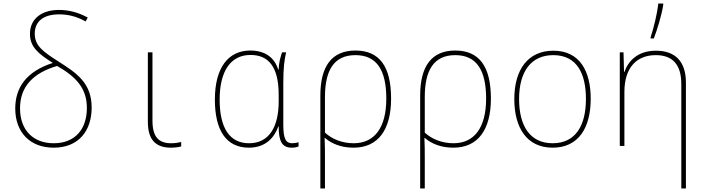

<svg xmlns="http://www.w3.org/2000/svg" viewBox="-20 -823 3981 1083"><path d="M283 10C424 10 497 -86 497 -216C497 -354 414 -410 310 -476C224 -531 176 -564 176 -633C176 -700 222 -742 314 -742C363 -742 411 -731 463 -702L475 -724C416 -756 362 -767 313 -767C216 -767 149 -718 149 -632C149 -558 196 -520 278 -468C131 -421 66 -331 66 -211C66 -77 149 10 283 10ZM283 -15C167 -15 93 -89 93 -212C93 -334 166 -411 302 -451C413 -388 470 -322 470 -214C470 -95 404 -15 283 -15Z M944 10C965 10 988 7 1002 3V-22C986 -18 966 -15 946 -15C875 -15 840 -50 840 -143V-528H814V-136C814 -35 858 10 944 10Z M1384 10C1479 10 1528 -48 1550 -110H1552C1552 -25 1571 10 1626 10C1641 10 1656 7 1664 3V-21C1653 -17 1640 -15 1628 -15C1593 -15 1578 -39 1578 -120V-352C1578 -442 1584 -486 1594 -528H1571C1561 -498 1552 -465 1552 -431H1549C1528 -500 1473 -538 1392 -538C1268 -538 1192 -442 1192 -261C1192 -86 1257 10 1384 10ZM1385 -15C1275 -15 1219 -101 1219 -261C1219 -422 1281 -513 1393 -513C1494 -513 1552 -447 1552 -288V-251C1552 -112 1501 -15 1385 -15Z M1787 -284V240H1813V67C1813 29 1813 1 1811 -45H1813C1849 -14 1902 10 1974 10C2113 10 2186 -91 2186 -267C2186 -447 2121 -538 1985 -538C1851 -538 1787 -449 1787 -284ZM1975 -15C1909 -15 1852 -39 1813 -75V-276C1813 -427 1864 -512 1985 -512C2106 -512 2159 -426 2159 -267C2159 -101 2091 -15 1975 -15Z M2350 -284V240H2376V67C2376 29 2376 1 2374 -45H2376C2412 -14 2465 10 2537 10C2676 10 2749 -91 2749 -267C2749 -447 2684 -538 2548 -538C2414 -538 2350 -449 2350 -284ZM2538 -15C2472 -15 2415 -39 2376 -75V-276C2376 -427 2427 -512 2548 -512C2669 -512 2722 -426 2722 -267C2722 -101 2654 -15 2538 -15Z M3097 10C3244 10 3312 -103 3312 -266C3312 -419 3252 -537 3101 -537C2961 -537 2881 -434 2881 -264C2881 -102 2952 10 3097 10ZM3097 -15C2969 -15 2908 -114 2908 -264C2908 -421 2977 -512 3101 -512C3236 -512 3285 -405 3285 -265C3285 -115 3227 -15 3097 -15Z M3650 -613V-606H3668C3687 -656 3712 -736 3721 -795V-803H3693C3687 -743 3666 -662 3650 -613ZM3476 0H3502V-304C3502 -446 3575 -512 3679 -512C3769 -512 3823 -464 3823 -349V240H3849V-357C3849 -479 3786 -537 3680 -537C3575 -537 3523 -477 3502 -417H3500L3497 -528H3476Z"/></svg>

Font: Noto Sans Mono SemiCondensed Thin
Style: Regular
Weight: 100
Width: 4
Designer: Monotype Design Team
Foundry: Monotype Imaging Inc.
Version: Version 2.014